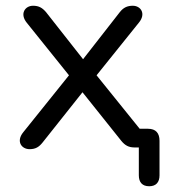

<svg xmlns="http://www.w3.org/2000/svg" viewBox="-20 -513 593 668"><path d="M499 135C523 135 535 121 535 97V-23C535 -50 522 -65 495 -65H466L316 -251L463 -434C489 -465 470 -493 442 -493C422 -493 409 -486 397 -471L269 -307L140 -471C127 -486 115 -493 95 -493C67 -493 48 -465 73 -434L220 -251L61 -53C35 -21 55 6 83 6C104 6 116 -2 128 -17L267 -192L402 -23C415 -7 428 0 448 0H463V97C463 121 475 135 499 135Z"/></svg>

Font: SN Pro Book
Style: Regular
Weight: 350
Designer: Tobias Whetton
Foundry: Supernotes
Version: Version 1.003;Glyphs 3.3 (3324)